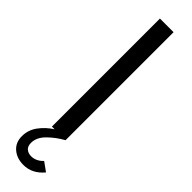

<svg xmlns="http://www.w3.org/2000/svg" viewBox="-315 -679 876 876"><g transform="rotate(45 123.0 -240.5)"><path d="M79 -697H167V0Q127 22 95.5 53.2Q64 84.5 64 120Q64 142 76.5 152.5Q89 163 108 163Q123.5 163 138.2 156Q153 149 165 136L208 167Q167 216 111 216Q68 216 40.5 192.2Q13 168.5 13 128Q13 87.5 37.2 54.8Q61.5 22 96.5 0H79Z"/></g></svg>

Font: HK Grotesk
Style: Regular
Weight: 400
Designer: Alfredo Marco Pradil
Foundry: Hanken Design Co.
Version: Version 3.001